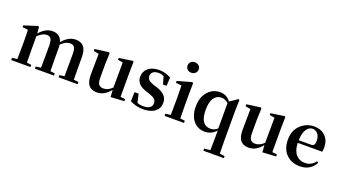

<svg xmlns="http://www.w3.org/2000/svg" viewBox="-76 -1557 4551 2561"><g transform="rotate(20 2199.5 -276.0)"><path d="M912.1 -39.1 980.5 -31.2V0H710V-31.2L779.3 -40Q781.2 -153.3 781.2 -235.4V-357.4Q781.2 -424.8 762.7 -451.7Q744.1 -478.5 703.1 -478.5Q639.6 -478.5 573.2 -413.1Q577.1 -390.6 577.1 -357.4V-235.4Q577.1 -124 580.1 -39.1L644.5 -31.2V0H374V-31.2L446.3 -40Q448.2 -153.3 448.2 -235.4V-356.4Q448.2 -422.9 429.7 -450.7Q411.1 -478.5 370.1 -478.5Q312.5 -478.5 244.1 -412.1V-235.4Q244.1 -152.3 246.1 -39.1L310.5 -31.2V0H37.1V-31.2L110.4 -40Q112.3 -153.3 112.3 -235.4V-306.6Q112.3 -409.2 108.4 -456.1L29.3 -463.9V-489.3L220.7 -549.8L235.4 -541L242.2 -451.2Q327.1 -550.8 426.8 -550.8Q538.1 -550.8 566.4 -447.3Q654.3 -550.8 755.9 -550.8Q834 -550.8 872.1 -503.4Q910.2 -456.1 910.2 -355.5V-235.4Q910.2 -152.3 912.1 -39.1Z M1576.2 -37.1 1643.6 -30.3V0L1452.1 10.7L1445.3 -88.9Q1362.3 15.6 1255.9 15.6Q1179.7 15.6 1140.1 -31.2Q1100.6 -78.1 1101.6 -186.5L1105.5 -476.6L1031.2 -491.2V-518.6L1228.5 -544.9L1240.2 -534.2L1234.4 -374V-179.7Q1234.4 -116.2 1255.9 -89.8Q1277.3 -63.5 1320.3 -63.5Q1385.7 -63.5 1444.3 -122.1L1446.3 -477.5L1375 -491.2V-516.6L1568.4 -544.9L1579.1 -534.2L1576.2 -374Z M1939.5 -336.9 1991.2 -321.3Q2069.3 -294.9 2104.5 -254.9Q2139.6 -214.8 2139.6 -156.2Q2139.6 -78.1 2079.6 -31.2Q2019.5 15.6 1911.1 15.6Q1811.5 15.6 1725.6 -30.3L1729.5 -160.2H1788.1L1815.4 -39.1Q1853.5 -23.4 1902.3 -23.4Q1961.9 -23.4 1993.2 -45.9Q2024.4 -68.4 2024.4 -109.4Q2024.4 -143.6 2002.4 -165.5Q1980.5 -187.5 1923.8 -207L1869.1 -224.6Q1729.5 -269.5 1729.5 -380.9Q1729.5 -455.1 1785.6 -502.9Q1841.8 -550.8 1941.4 -550.8Q2025.4 -550.8 2109.4 -505.9L2102.5 -385.7H2051.8L2020.5 -494.1Q1984.4 -511.7 1944.3 -511.7Q1895.5 -511.7 1868.2 -489.7Q1840.8 -467.8 1840.8 -430.7Q1840.8 -398.4 1862.3 -377Q1883.8 -355.5 1939.5 -336.9Z M2272.5 -736.3Q2272.5 -769.5 2295.4 -790Q2318.4 -810.5 2351.6 -810.5Q2384.8 -810.5 2407.7 -790Q2430.7 -769.5 2430.7 -736.3Q2430.7 -704.1 2407.7 -683.1Q2384.8 -662.1 2351.6 -662.1Q2318.4 -662.1 2295.4 -683.1Q2272.5 -704.1 2272.5 -736.3ZM2422.9 -39.1 2490.2 -31.2V0H2214.8V-31.2L2288.1 -40Q2290 -153.3 2290 -235.4V-305.7Q2290 -382.8 2287.1 -458L2206.1 -465.8V-493.2L2409.2 -549.8L2422.9 -541L2420.9 -384.8V-235.4Q2420.9 -152.3 2422.9 -39.1Z M2945.3 -87.9V-446.3Q2898.4 -488.3 2846.7 -488.3Q2781.2 -488.3 2741.7 -433.6Q2702.1 -378.9 2702.1 -263.7Q2702.1 -47.9 2846.7 -47.9Q2901.4 -47.9 2945.3 -87.9ZM3079.1 220.7 3150.4 230.5V259.8H2859.4V230.5L2945.3 219.7Q2948.2 121.1 2948.2 25.4V-59.6Q2882.8 15.6 2786.1 15.6Q2686.5 15.6 2624.5 -59.1Q2562.5 -133.8 2562.5 -261.7Q2562.5 -391.6 2631.8 -471.2Q2701.2 -550.8 2806.6 -550.8Q2898.4 -550.8 2956.1 -473.6L3066.4 -547.9L3080.1 -540L3076.2 -388.7V25.4Q3076.2 123 3079.1 220.7Z M3730.5 -37.1 3797.9 -30.3V0L3606.4 10.7L3599.6 -88.9Q3516.6 15.6 3410.2 15.6Q3334 15.6 3294.4 -31.2Q3254.9 -78.1 3255.9 -186.5L3259.8 -476.6L3185.5 -491.2V-518.6L3382.8 -544.9L3394.5 -534.2L3388.7 -374V-179.7Q3388.7 -116.2 3410.2 -89.8Q3431.6 -63.5 3474.6 -63.5Q3540 -63.5 3598.6 -122.1L3600.6 -477.5L3529.3 -491.2V-516.6L3722.7 -544.9L3733.4 -534.2L3730.5 -374Z M4006.8 -306.6H4177.7Q4210.9 -306.6 4223.1 -323.7Q4235.4 -340.8 4235.4 -380.9Q4235.4 -441.4 4206.1 -477.5Q4176.8 -513.7 4130.9 -513.7Q4080.1 -513.7 4045.4 -462.4Q4010.7 -411.1 4006.8 -306.6ZM4353.5 -269.5H4006.8Q4009.8 -160.2 4058.6 -105Q4107.4 -49.8 4184.6 -49.8Q4276.4 -49.8 4334 -127L4354.5 -113.3Q4324.2 -51.8 4268.1 -18.1Q4211.9 15.6 4138.7 15.6Q4017.6 15.6 3942.9 -59.6Q3868.2 -134.8 3868.2 -267.6Q3868.2 -396.5 3949.2 -473.6Q4030.3 -550.8 4140.6 -550.8Q4241.2 -550.8 4300.8 -489.7Q4360.4 -428.7 4360.4 -332Q4360.4 -293 4353.5 -269.5Z"/></g></svg>

Font: GenYoMin TW TTF Bold
Style: Regular
Weight: 700
Version: Version 1.300